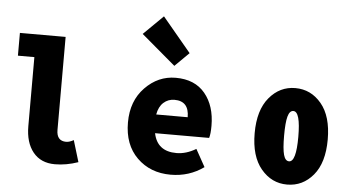

<svg xmlns="http://www.w3.org/2000/svg" viewBox="-60 -1060 2120 1181"><g transform="rotate(5 1000.0 -469.5)"><path d="M316.4 11.7Q229.5 11.7 181.6 -47.4Q133.8 -106.4 133.8 -208V-633.8H32.2V-774.4H314.5V-200.2Q314.5 -131.8 374 -131.8Q393.6 -131.8 419.9 -146.5L460 -13.7Q386.7 11.7 316.4 11.7Z M1031.2 13.7Q905.3 13.7 823.7 -66.4Q742.2 -146.5 742.2 -284.2Q742.2 -417 822.8 -500Q903.3 -583 1011.7 -583Q1129.9 -583 1192.9 -506.8Q1255.9 -430.7 1255.9 -307.6Q1255.9 -257.8 1248 -232.4H914.1Q936.5 -122.1 1055.7 -122.1Q1115.2 -122.1 1175.8 -158.2L1235.4 -50.8Q1145.5 13.7 1031.2 13.7ZM911.1 -347.7H1105.5Q1105.5 -447.3 1015.6 -447.3Q976.6 -447.3 948.2 -421.9Q919.9 -396.5 911.1 -347.7ZM996.1 -655.3 785.2 -834 906.2 -953.1 1083 -741.2Z M1750 11.7Q1654.3 11.7 1589.4 -65.9Q1524.4 -143.6 1524.4 -286.1Q1524.4 -428.7 1589.4 -506.3Q1654.3 -584 1750 -584Q1846.7 -584 1911.1 -506.8Q1975.6 -429.7 1975.6 -286.1Q1975.6 -142.6 1911.1 -65.4Q1846.7 11.7 1750 11.7ZM1750 -131.8Q1793.9 -131.8 1793.9 -286.1Q1793.9 -442.4 1750 -442.4Q1726.6 -442.4 1716.3 -404.8Q1706.1 -367.2 1706.1 -286.1Q1706.1 -205.1 1716.3 -168.5Q1726.6 -131.8 1750 -131.8Z"/></g></svg>

Font: GenEi Gothic M Heavy
Style: Regular
Weight: 800
Designer: o_tamon (Modified); [Source Han Sans]
Ryoko NISHIZUKA  (kana & ideographs); Paul D. Hunt (Latin, Greek & Cyrillic); Wenl
Version: Version 1.1a;Original Version 1.004